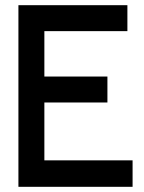

<svg xmlns="http://www.w3.org/2000/svg" viewBox="-20 -720 555 740"><path d="M491 0H51V-700H471V-600H151V-425H394V-325H151V-102H491Z"/></svg>

Font: Railway
Style: Regular
Weight: 400
Version: 1.000